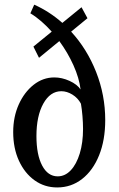

<svg xmlns="http://www.w3.org/2000/svg" viewBox="-20 -792 509 822"><path d="M225 10.5Q170.5 10.5 128 -20Q85.5 -50.5 61 -104Q36.5 -157.5 36.5 -226.5Q36.5 -291.5 60.2 -344.5Q84 -397.5 124 -429Q164 -460.5 212.5 -460.5Q245 -460.5 277.5 -445.8Q310 -431 325 -409Q319 -458 294.5 -512.5Q270 -567 234 -616L147 -544.5L123 -592.5L201.5 -656.5Q180 -680.5 157 -700.5Q134 -720.5 110 -735L126.5 -772Q191.5 -743 247 -694L329 -761L354.5 -714L284.5 -656.5Q352.5 -582.5 391.5 -483.8Q430.5 -385 430.5 -278Q430.5 -192 404.2 -127Q378 -62 331.5 -25.8Q285 10.5 225 10.5ZM227 -37Q258.5 -37 283 -63Q307.5 -89 321.5 -135Q335.5 -181 335.5 -240Q335.5 -265.5 333 -295.5Q330.5 -325.5 326.5 -348Q313.5 -372.5 290 -387Q266.5 -401.5 242.5 -401.5Q195 -401.5 165.5 -348.5Q136 -295.5 136 -209.5Q136 -129.5 160.5 -83.2Q185 -37 227 -37Z"/></svg>

Font: Libre Caslon Condensed
Style: Regular
Weight: 400
Designer: Pablo Impallari, Rodrigo Fuenzalida, Katja Schimmel, Ertekin Erdin
Foundry: Pablo Impallari, Rodrigo Fuenzalida
Version: Version 2.000; ttfautohint (v1.8.4.7-5d5b);gftools[0.9.33]